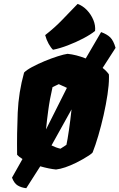

<svg xmlns="http://www.w3.org/2000/svg" viewBox="-20 -866 617 992"><path d="M115.7 106.4Q90.3 103.5 71.8 92.5Q53.2 81.5 42 51.8L96.2 -44.4Q77.6 -55.7 68.4 -66.4Q66.9 -177.7 71.5 -283.9Q76.2 -390.1 104.5 -491.2Q117.2 -504.4 146.2 -520Q175.3 -535.6 210.7 -550.3Q246.1 -564.9 278.3 -575.2Q310.5 -585.4 329.1 -587.9Q373.5 -583.5 422.9 -564L502.4 -700.2Q533.2 -689 549.8 -672.6Q566.4 -656.2 577.1 -618.7L510.3 -515.1Q531.2 -498.5 542.5 -481.9Q543 -477.1 543 -472.9Q543 -468.8 543 -463.9Q543 -427.7 535.4 -377.2Q527.8 -326.7 515.4 -271.5Q502.9 -216.3 488 -165.5Q473.1 -114.7 458.5 -78.1Q454.1 -72.3 439.2 -62.5Q424.3 -52.7 406.5 -42.7Q388.7 -32.7 374 -25.4Q343.3 -10.3 317.1 -1.5Q291 7.3 269.5 9.8Q233.9 6.3 188 -6.8ZM229 -293.5Q225.6 -269.5 222.9 -245.6Q220.2 -221.7 217.8 -197.3L325.7 -412.1L283.7 -431.2L251.5 -416Q236.8 -353 229 -293.5ZM292.5 -97.7 323.2 -117.7Q328.6 -141.6 336.2 -193.8Q343.8 -246.1 349.6 -300.8L246.1 -114.7Q269 -103 292.5 -97.7ZM253.9 -608.9Q243.2 -618.7 231.4 -639.6Q219.7 -660.6 213.4 -684.6Q263.2 -723.6 299.1 -761Q335 -798.3 380.9 -845.7Q408.2 -835.9 429.4 -813.5Q450.7 -791 462.4 -762.7Q474.1 -734.4 471.2 -706.1Q448.2 -687.5 410.2 -667.5Q372.1 -647.5 330.3 -631.6Q288.6 -615.7 253.9 -608.9Z"/></svg>

Font: Fruktur
Style: Italic
Weight: 400
Italic angle: -8°
Designer: Viktoriya Grabowska, Eben Sorkin
Foundry: Viktoriya Grabowska
Version: Version 1.008; ttfautohint (v1.8.4.7-5d5b)